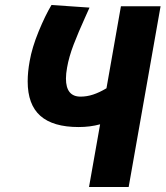

<svg xmlns="http://www.w3.org/2000/svg" viewBox="-20 -750 664 770"><path d="M91 -423.5Q91 -461.5 99 -505Q108.5 -559.5 135 -624Q161.5 -688.5 186.5 -730L339 -719.5L321.5 -680.5Q294 -620 275.2 -571Q256.5 -522 249 -479Q244.5 -454.5 244.5 -435Q244.5 -362.5 303 -362.5Q328.5 -362.5 353.5 -370.8Q378.5 -379 407 -396L465 -725H624L496 0H337L381.5 -251.5Q341.5 -240.5 295.5 -240.5Q192.5 -240.5 141.8 -285.5Q91 -330.5 91 -423.5Z"/></svg>

Font: JuliaMono Black
Style: Italic
Weight: 900
Italic angle: -9°
Monospace: yes
Designer: cormullion
Foundry: corm
Version: Version 0.057; ttfautohint (v1.8.4)